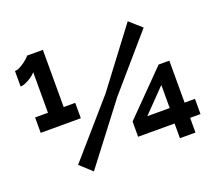

<svg xmlns="http://www.w3.org/2000/svg" viewBox="-123 -901 1218 1079"><g transform="rotate(-20 486.0 -361.0)"><path d="M783 -1V-89H565V-180L812 -431H876V-180H938V-89H876V-1ZM653 -180H787V-318ZM194 -56 476 -380 732 -719 804 -655 531 -339 265 9ZM298 -389V-297H58V-389H135V-632Q130 -625 119 -616Q108 -607 94.5 -599Q81 -591 67 -585.5Q53 -580 41 -580V-673Q56 -673 72.5 -682Q89 -691 103 -701.5Q117 -712 126 -721Q135 -730 135 -731H229V-389Z"/></g></svg>

Font: Oxford Sans
Style: Regular
Weight: 800
Designer: Matt McInerney, Pablo Impallari, Rodrigo Fuenzalida
Foundry: Matt McInerney, Pablo Impallari, Rodrigo Fuenzalida
Version: Version 3.000g; ttfautohint (v1.5) -l 8 -r 28 -G 28 -x 14 -D